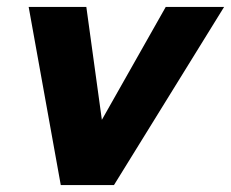

<svg xmlns="http://www.w3.org/2000/svg" viewBox="-20 -536 669 556"><path d="M156 0 63 -516H230L275 -189L460 -516H629L310 0Z"/></svg>

Font: Red Hat Text
Style: Bold Italic
Weight: 700
Italic angle: -12°
Designer: Pentagram, MCKL
Foundry: Pentagram, MCKL
Version: Version 1.023; ttfautohint (v1.8.3)